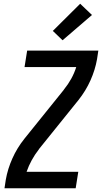

<svg xmlns="http://www.w3.org/2000/svg" viewBox="-20 -1005 545 1025"><path d="M4 0 11 -46Q21 -103 46 -159Q71 -215 110 -264L321 -526V-527L322 -528Q344 -555 360.5 -585Q377 -615 387 -647H111L125 -735H505L498 -689Q488 -632 463 -576Q438 -520 399 -471L188 -209V-208L187 -207Q166 -180 149.5 -150Q133 -120 122 -88H398L384 0ZM314 -790 262 -840 408 -985 471 -925Z"/></svg>

Font: Iosevka Term Curly Semibold
Style: Italic
Weight: 600
Italic angle: -9°
Designer: Belleve Invis
Foundry: Belleve Invis
Version: Version 32.3.0